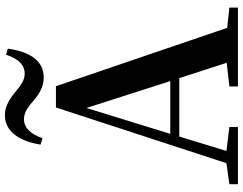

<svg xmlns="http://www.w3.org/2000/svg" viewBox="-124 -870 994 786"><g transform="rotate(-90 373.0 -477.0)"><path d="M542 -949 567 -942Q546 -795 448 -795Q405 -795 362 -830Q359 -832 349.5 -840.5Q340 -849 336 -852Q332 -855 323 -861Q314 -867 308 -869.5Q302 -872 294 -874Q286 -876 278 -876Q227 -876 200 -800L174 -808Q185 -877 216 -915.5Q247 -954 295 -954Q336 -954 381 -918Q385 -915 396 -906Q407 -897 412.5 -893Q418 -889 427.5 -883.5Q437 -878 446 -875.5Q455 -873 465 -873Q517 -873 542 -949ZM218 -277H434L324 -620ZM652 -44 735 -35V0H412V-35L509 -46L446 -240H207L148 -47L246 -35V0H12V-35L98 -47L326 -745H413Z"/></g></svg>

Font: Swei Spring CJKtc
Style: Bold
Weight: 700
Version: Version 1.021